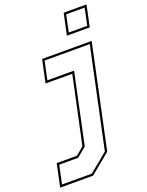

<svg xmlns="http://www.w3.org/2000/svg" viewBox="-281 -834 854 1118"><g transform="rotate(-20 146.5 -275.0)"><path d="M-108.5 200 -78.5 59H47L95.5 18.5L184.5 -399H19L49 -540H356L220.5 97L95.5 200ZM-92 186.5H92.5L208 91.5L339.5 -526.5H59.5L35 -412.5H200.5L108 24L49.5 72.5H-68ZM231 -618 259 -750H400.5L372.5 -618ZM247.5 -631.5H362L384 -736.5H269.5Z"/></g></svg>

Font: Tourney Thin
Style: Italic
Weight: 100
Italic angle: -12°
Designer: Tyler Finck
Foundry: Etcetera Type Co
Version: Version 1.015